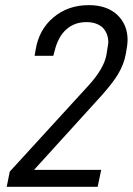

<svg xmlns="http://www.w3.org/2000/svg" viewBox="-20 -720 512 740"><path d="M17.6 -58.6 321.3 -390.6Q381.8 -457 390.6 -510.7Q393.6 -528.3 397.5 -555.7Q397.5 -591.8 375 -614.3Q351.6 -634.8 313.5 -634.8Q266.6 -634.8 235.4 -606.4Q204.1 -579.1 190.4 -523.4L185.5 -504.9H113.3L117.2 -527.3Q129.9 -606.4 186.5 -653.3Q242.2 -700.2 322.3 -700.2Q391.6 -700.2 431.6 -663.1Q471.7 -625 471.7 -566.4Q471.7 -546.9 464.8 -511.7Q458 -472.7 434.6 -433.6Q417 -403.3 372.1 -352.5L111.3 -65.4H370.1L356.4 0H5.9Z"/></svg>

Font: Dinish
Style: Italic
Weight: 400
Italic angle: -12°
Designer: Bert Driehuis
Foundry: Playbeing
Version: Version 3.002; git-62d0f29-release